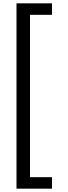

<svg xmlns="http://www.w3.org/2000/svg" viewBox="-20 -906 410 1152"><path d="M292 226V157H160V-817H292V-886H79V226Z"/></svg>

Font: Noto Sans Kannada UI Condensed
Style: Regular
Weight: 400
Width: 3
Designer: Jelle Bosma - Monotype Design Team
Foundry: Monotype Imaging Inc.
Version: Version 2.005